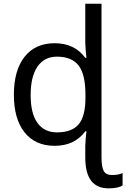

<svg xmlns="http://www.w3.org/2000/svg" viewBox="-20 -780 684 1040"><path d="M529.8 71.8Q529.8 123.5 541.7 145.8Q553.7 168 586.9 168Q622.6 168 644 157.2V224.1Q621.1 240.2 567.9 240.2Q441.9 240.2 441.9 73.2V9.8Q441.9 -2 444.3 -31Q446.8 -60.1 448.2 -68.8H441.9Q384.3 9.8 275.9 9.8Q170.9 9.8 113 -63Q55.2 -135.7 55.2 -267.1Q55.2 -398.4 113 -472.2Q170.9 -545.9 275.9 -545.9Q383.8 -545.9 441.9 -466.8H448.2Q446.8 -476.6 444.3 -506.1Q441.9 -535.6 441.9 -545.9V-759.8H529.8ZM289.1 -63Q369.1 -63 406 -106.7Q442.9 -150.4 442.9 -250V-266.1Q442.9 -377.9 405.5 -425.5Q368.2 -473.1 288.1 -473.1Q220.2 -473.1 183.1 -419.2Q146 -365.2 146 -265.1Q146 -165.5 182.9 -114.3Q219.7 -63 289.1 -63Z"/></svg>

Font: NotoPenekeko
Style: Regular
Weight: 400
Designer: Monotype Design team
Foundry: Monotype Imaging Inc.
Version: Version 1.04